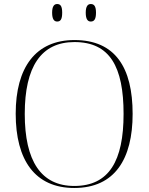

<svg xmlns="http://www.w3.org/2000/svg" viewBox="-20 -924 738 954"><path d="M431 -817C447 -817 457 -827 457 -861C457 -894 447 -904 431 -904C417 -904 406 -894 406 -861C406 -827 417 -817 431 -817ZM264 -817C280 -817 289 -827 289 -861C289 -894 280 -904 264 -904C250 -904 239 -894 239 -861C239 -827 250 -817 264 -817ZM349 10C551 10 639 -135 639 -358C639 -588 553 -725 350 -725C157 -725 58 -589 58 -359C58 -128 154 10 349 10ZM349 0C184 0 103 -124 103 -358C103 -592 184 -715 350 -715C526 -715 594 -592 594 -358C594 -125 522 0 349 0Z"/></svg>

Font: Noto Serif Display ExtraLight
Style: Regular
Weight: 200
Designer: Monotype Design Team
Foundry: Monotype Imaging Inc.
Version: Version 2.009